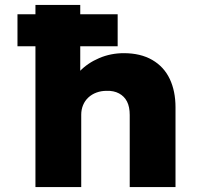

<svg xmlns="http://www.w3.org/2000/svg" viewBox="-20 -760 861 780"><path d="M51 -572V-702H458V-572ZM124 0V-740H306V-409L261 -394Q271 -436 303.5 -470Q336 -504 383 -524Q430 -544 483 -544Q551 -544 598.5 -516.5Q646 -489 669.5 -439.5Q693 -390 693 -324V0H507V-293Q507 -326 496 -347.5Q485 -369 463.5 -380.5Q442 -392 413 -391Q391 -391 372 -384Q353 -377 339 -364Q325 -351 317.5 -333Q310 -315 310 -294V0H217Q178 0 155 0Q132 0 124 0Z"/></svg>

Font: Lexend Exa ExtraBold
Style: Regular
Weight: 800
Designer: Bonnie Shaver-Troup, Thomas Jockin
Foundry: Lexend
Version: Version 1.007